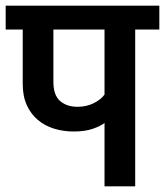

<svg xmlns="http://www.w3.org/2000/svg" viewBox="-30 -656 581 676"><path d="M531 -552H446V0H338V-223Q324 -212 296.5 -202.5Q269 -193 229 -193Q193 -193 160.5 -203Q128 -213 103.5 -233.5Q79 -254 64.5 -285.5Q50 -317 50 -361V-552H-10V-636H531ZM158 -368Q158 -321 181.5 -300.5Q205 -280 243 -280Q275 -280 300.5 -293Q326 -306 338 -323V-552H158Z"/></svg>

Font: Mukta SemiBold
Style: Regular
Weight: 600
Designer: Girish Dalvi and Yashodeep Gholap
Foundry: Ek Type
Version: Version 2.538;PS 1.002;hotconv 16.6.51;makeotf.lib2.5.65220;